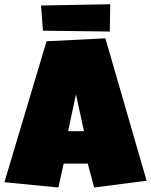

<svg xmlns="http://www.w3.org/2000/svg" viewBox="-36 -876 696 886"><path d="M640.6 -42 398.4 -10.7 369.1 -121.1H257.8L233.4 -10.7L-15.6 -35.2L178.7 -685.5L450.2 -699.2ZM351.6 -270.5 314.5 -440.4 278.3 -270.5ZM470.7 -730.5 162.1 -734.4 153.3 -850.6 472.7 -856.4Z"/></svg>

Font: Luckiest Guy
Style: Regular
Weight: 400
Designer: Astigmatic (AOETI)
Foundry: Astigmatic (AOETI)
Version: Version 1.000